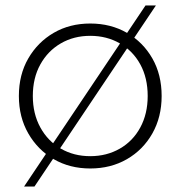

<svg xmlns="http://www.w3.org/2000/svg" viewBox="-20 -612 660 702"><path d="M310 4Q235 4 176.5 -30Q118 -64 83.5 -124Q49 -184 49 -261Q49 -339 83.5 -398.5Q118 -458 176.5 -492Q235 -526 310 -526Q385 -526 444 -492Q503 -458 537 -398.5Q571 -339 571 -261Q571 -184 537 -124Q503 -64 444 -30Q385 4 310 4ZM310 -41Q370 -41 418 -68.5Q466 -96 493 -146Q520 -196 520 -261Q520 -327 493 -376.5Q466 -426 418 -453.5Q370 -481 310 -481Q250 -481 202.5 -453.5Q155 -426 127.5 -376.5Q100 -327 100 -261Q100 -196 127.5 -146Q155 -96 202.5 -68.5Q250 -41 310 -41ZM68 70 512 -592H550L106 70Z"/></svg>

Font: MOST Montserrat Light
Style: Regular
Weight: 300
Designer: Julieta Ulanovsky
Foundry: Julieta Ulanovsky
Version: Version 8.000;March 11, 2024;FontCreator 15.0.0.2926 64-bit